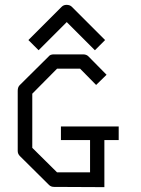

<svg xmlns="http://www.w3.org/2000/svg" viewBox="-20 -821 580 791"><path d="M118 -635 97 -656 234 -793Q242 -801 254 -801Q268 -801 276 -793L413 -656L392 -635L371 -614L255 -730L139 -614ZM231 -300H469V-244H410V-50L203 -51Q190 -51 182 -59L62 -178Q53 -187 53 -199V-447Q53 -462 61 -470L181 -589Q187 -597 202 -597H322Q336 -597 344 -589L419 -513L376 -471L310 -538H215L113 -435V-212L215 -111H351V-244H231Z"/></svg>

Font: ibm3270
Style: Regular
Weight: 400
Monospace: yes
Version: Version 2.0.3